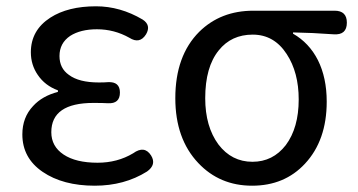

<svg xmlns="http://www.w3.org/2000/svg" viewBox="-20 -577 1136 610"><path d="M281 13Q180 13 115.5 -31Q51 -75 51 -150Q51 -204 85 -240Q114 -272 164 -285V-290Q123 -305 100 -339Q78 -371 78 -411Q78 -481 140 -521Q196 -557 285 -557Q362 -557 433 -515Q461 -497 444 -468Q424 -436 391 -457Q343 -484 288 -484Q236 -484 203 -463Q169 -440 169 -399Q169 -360 199 -339Q231 -315 294 -315Q313 -315 323 -316Q361 -318 361 -283Q361 -247 323 -249Q307 -250 277 -250Q143 -250 143 -157Q143 -112 182 -86Q221 -60 290 -60Q353 -60 403 -90Q439 -116 460 -83Q478 -54 447 -32Q375 13 281 13Z M781 13Q678 13 610 -59Q537 -136 537 -265Q537 -400 613 -476Q681 -543 785 -543H933H1043Q1082 -543 1082 -505Q1082 -465 1040 -468Q971 -473 911 -474V-470Q962 -441 990 -386Q1018 -330 1018 -254Q1018 -131 949 -57Q884 13 781 13ZM782 -63Q847 -63 888 -116Q929 -171 929 -261Q929 -347 891 -405Q851 -467 783 -467Q715 -467 675 -417Q632 -364 632 -265Q632 -175 674 -118Q716 -63 782 -63Z"/></svg>

Font: GenSenRounded TW R
Style: Regular
Weight: 400
Version: Version 1.501;PS 1;hotconv 16.6.51;makeotf.lib2.5.65220